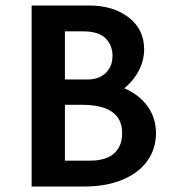

<svg xmlns="http://www.w3.org/2000/svg" viewBox="-20 -678 632 698"><path d="M547 -194Q547 -137 515.5 -93Q484 -49 425 -24.5Q366 0 287 0H95V-658H303Q392 -658 448 -614.5Q504 -571 504 -499Q504 -459 485 -422Q466 -385 432 -357Q486 -334 516.5 -291.5Q547 -249 547 -194ZM216 -564V-389H299Q339 -389 364 -412.5Q389 -436 389 -475Q389 -514 363.5 -539Q338 -564 282 -564ZM424 -194Q424 -297 278 -297H216V-94H307Q365 -94 394.5 -120Q424 -146 424 -194Z"/></svg>

Font: Ysabeau SC
Style: Bold
Weight: 700
Designer: Christian Thalmann (Catharsis Fonts)
Version: Version 0.003